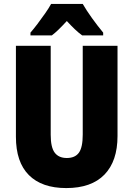

<svg xmlns="http://www.w3.org/2000/svg" viewBox="-20 -947 679 977"><path d="M578 -255Q578 -127 511.5 -58.5Q445 10 317 10Q193 10 127 -56Q61 -122 61 -251V-714H238V-261Q238 -197 258.5 -170Q279 -143 320 -143Q362 -143 381.5 -170Q401 -197 401 -262V-714H578ZM401 -927Q420 -894 448 -855Q476 -816 505 -781V-767H398Q380 -780 361 -798Q342 -816 320 -840Q297 -815 278.5 -797Q260 -779 244 -767H135V-781Q150 -798 170.5 -825Q191 -852 210.5 -880Q230 -908 240 -927Z"/></svg>

Font: Noto Sans Myanmar UI Condensed Black
Style: Regular
Weight: 900
Width: 3
Designer: Monotype Design Team
Foundry: Monotype Imaging Inc.
Version: Version 2.103; ttfautohint (v1.8.4.7-5d5b)